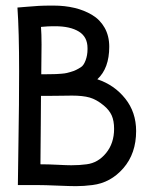

<svg xmlns="http://www.w3.org/2000/svg" viewBox="-20 -654 558 677"><path d="M345.7 -282.2Q320.3 -303.2 296.1 -310.1Q272 -316.9 233.9 -316.9Q223.6 -316.9 194.3 -316.4Q165 -315.9 146 -315.9H124.5Q124 -270.5 123.8 -214.1Q123.5 -157.7 123 -124.3Q122.6 -90.8 122.6 -74.7Q150.9 -74.7 183.1 -73Q215.3 -71.3 231.4 -71.3Q261.2 -71.3 285.2 -74.7Q325.7 -79.6 354 -114.3Q382.3 -148.9 382.3 -199.7Q382.3 -228 373.8 -247.1Q365.2 -266.1 345.7 -282.2ZM288.6 -484.4Q288.6 -523.9 258.1 -542.7Q227.5 -561.5 174.3 -561.5H166Q148.9 -561.5 124.5 -559.1Q126.5 -535.2 126.5 -496.6Q126.5 -480.5 126 -445.6Q125.5 -410.6 125.5 -392.1Q133.8 -392.1 152.8 -392.3Q171.9 -392.6 177.2 -392.8Q182.6 -393.1 195.8 -394Q209 -395 214.6 -396.5Q220.2 -397.9 230 -400.6Q239.7 -403.3 247.8 -407.2Q255.9 -411.1 265.1 -417Q274.9 -422.9 281.7 -440.9Q288.6 -459 288.6 -480.5ZM47.4 -401.9Q47.4 -544.9 41.5 -627.4Q49.8 -627.9 74.2 -630.1Q98.6 -632.3 116.9 -633.3Q135.3 -634.3 160.2 -634.3H168.9Q208.5 -634.3 242.4 -626.2Q276.4 -618.2 304.4 -601.6Q332.5 -585 348.9 -556.2Q365.2 -527.3 365.2 -489.3Q365.2 -413.1 323.2 -374.5Q383.3 -354.5 421.6 -306.4Q460 -258.3 460 -191.9Q460 -112.8 415 -61Q370.1 -9.3 305.7 -1.5Q275.4 2.4 247.6 2.4Q228 2.4 182.6 0.5Q137.2 -1.5 109.4 -1.5H43Q43 -35.2 45.2 -160.9Q47.4 -286.6 47.4 -401.9Z"/></svg>

Font: Fantasque Sans Mono
Style: Regular
Weight: 400
Monospace: yes
Designer: Jany Belluz
Version: Version 1.8.0 ; ttfautohint (v1.8.2)